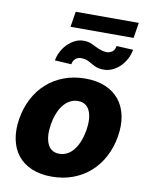

<svg xmlns="http://www.w3.org/2000/svg" viewBox="-98 -975 815 1055"><g transform="rotate(10 309.5 -447.5)"><path d="M34.1 -272Q44.4 -334.2 71.2 -385.7Q98 -437.1 139.4 -474.3Q180.8 -511.4 235.3 -532Q289.8 -552.6 355.1 -552.6Q419.4 -552.6 467.3 -532.1Q515.3 -511.7 544.9 -474.4Q574.6 -437.1 585 -385.1Q595.5 -333.1 584.9 -269.9Q574.6 -208.1 547.4 -156.4Q520.2 -104.8 478.9 -67.8Q437.5 -30.9 383.2 -10.3Q328.8 10.3 263.8 10.3Q199.6 10.3 151.6 -10.1Q103.7 -30.5 74.2 -67.8Q44.7 -105.1 34.3 -157.1Q23.8 -209.2 34.1 -272ZM218 -162.3Q236.9 -120.7 283.4 -120.7Q303.3 -120.7 319.4 -127.5Q335.6 -134.2 348.5 -145.8Q361.5 -157.3 371.4 -172.6Q381.4 -187.9 388.7 -204.9Q396 -221.9 400.7 -239.5Q405.5 -257.1 408.4 -273.4Q419.4 -341.3 401.3 -382.5Q382.8 -424 335.6 -424Q316.1 -424 299.9 -417.3Q283.7 -410.5 270.6 -399Q257.5 -387.4 247.3 -372.2Q237.2 -356.9 229.9 -339.8Q222.7 -322.8 217.9 -305Q213.1 -287.3 210.6 -271Q199.6 -204.5 218 -162.3ZM171.5 -621.8Q175.4 -646.3 187.5 -670.3Q199.6 -694.2 218 -713.2Q236.5 -732.2 259.8 -744Q283 -755.7 309.3 -755.7Q335.2 -755.7 356.9 -745.7Q367.5 -740.8 377.7 -735.4Q387.8 -730.1 398.4 -725.9Q409.1 -721.6 420.3 -718.8Q431.5 -715.9 443.9 -715.9Q460.2 -715.9 474.1 -726Q487.9 -736.2 491.5 -758.5L584.2 -753.9Q579.9 -727.3 567.1 -702.6Q554.3 -677.9 535.5 -659.3Q516.7 -640.6 493.1 -629.4Q469.5 -618.3 443.9 -618.3Q412.6 -618.3 392.8 -628.6Q383.2 -633.5 373.6 -638.7Q364 -643.8 354.8 -649.1Q337.4 -659.1 310 -659.1Q302.6 -659.1 294.9 -656.6Q287.3 -654.1 281.1 -649Q274.9 -643.8 270.2 -635.8Q265.6 -627.8 263.8 -616.5ZM223.7 -818.5 237.6 -904.8H589.5L575.6 -818.5Z"/></g></svg>

Font: Inter P Extra Bold
Style: Italic
Weight: 800
Italic angle: 9.39999°
Designer: Rasmus Andersson
Foundry: rsms
Version: Version 3.018;git-588b23468